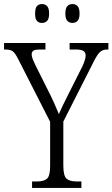

<svg xmlns="http://www.w3.org/2000/svg" viewBox="-26 -926 554 946"><path d="M132 0V-32H157Q190 -32 205.5 -45.5Q221 -59 221 -109V-326L64 -634Q49 -664 37 -673Q25 -682 2 -682H-6V-714H198V-682H170Q145 -682 137.5 -675.5Q130 -669 130 -658Q130 -648 135.5 -634Q141 -620 148 -606L211 -480Q227 -449 240 -420Q253 -391 264 -364Q272 -382 284 -407.5Q296 -433 312 -464L379 -597Q396 -633 396 -653Q396 -668 385 -675Q374 -682 349 -682H317V-714H508V-682H501Q481 -682 467.5 -670.5Q454 -659 435 -621L286 -327V-112Q286 -60 301.5 -46Q317 -32 350 -32H375V0ZM331 -813Q316 -813 306 -823Q296 -833 296 -859Q296 -886 306 -896Q316 -906 331 -906Q346 -906 356 -896Q366 -886 366 -859Q366 -833 356 -823Q346 -813 331 -813ZM181 -813Q165 -813 156 -823Q147 -833 147 -859Q147 -886 156 -896Q165 -906 181 -906Q196 -906 206 -896Q216 -886 216 -859Q216 -833 206 -823Q196 -813 181 -813Z"/></svg>

Font: Noto Serif Condensed Light
Style: Regular
Weight: 300
Width: 3
Designer: Monotype Design Team
Foundry: Monotype Imaging Inc.
Version: Version 2.013